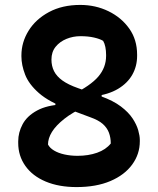

<svg xmlns="http://www.w3.org/2000/svg" viewBox="-20 -740 640 780"><path d="M306 -720Q368 -720 420.5 -694.5Q473 -669 505 -624Q537 -579 537 -518V-513Q537 -471 517.5 -436.5Q498 -402 459.5 -379Q421 -356 364 -349L393 -381V-315L273 -355Q348 -392 379.5 -429Q411 -466 411 -513V-517Q411 -534 408 -549Q405 -564 399 -574Q386 -582 362 -587.5Q338 -593 307 -593Q277 -593 250 -582Q223 -571 206 -550Q189 -529 189 -498Q189 -472 199.5 -451Q210 -430 233.5 -413Q257 -396 297 -382L390 -349Q440 -331 471 -307.5Q502 -284 518.5 -259Q535 -234 541.5 -211Q548 -188 548 -172V-166Q548 -114 517 -71.5Q486 -29 428.5 -4.5Q371 20 291 20Q219 20 165.5 -2.5Q112 -25 83 -66Q54 -107 54 -159V-166Q54 -202 72 -235.5Q90 -269 130.5 -291Q171 -313 235 -316L205 -285V-338L328 -308Q275 -284 241 -257Q207 -230 191 -204Q175 -178 175 -153Q182 -139 199.5 -128.5Q217 -118 242 -112.5Q267 -107 295 -107Q339 -107 374.5 -119.5Q410 -132 430 -157Q430 -181 422.5 -201Q415 -221 397.5 -236.5Q380 -252 346 -264L255 -298Q179 -326 138 -362Q97 -398 82 -437Q67 -476 67 -511V-515Q67 -568 96 -615Q125 -662 179 -691Q233 -720 306 -720Z"/></svg>

Font: Recursive Monospace Casual
Style: Bold
Weight: 700
Version: Version 1.047